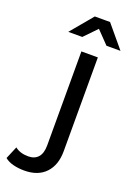

<svg xmlns="http://www.w3.org/2000/svg" viewBox="-266 -802 739 1065"><g transform="rotate(20 103.5 -269.5)"><path d="M-92 167.7 -60.9 93.7Q-31.1 118 17 118Q55 118 75.5 94.6Q96 71.1 96 25.6V-529.9H193.1V23.7Q193.1 105.7 148.7 152.6Q104.3 199.6 23.1 199.6Q-12.1 199.6 -42.3 191.8Q-72.4 184 -92 167.7ZM99.6 -737.6H189.6L298.7 -607H216L109.1 -717.6H180L73.1 -607H-9.6Z"/></g></svg>

Font: iiserrat Thin
Style: Regular
Weight: 100
Designer: Akira Ohta
Foundry: Akira Ohta
Version: Version 1.200;Glyphs 3.3.1 (3343)